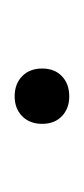

<svg xmlns="http://www.w3.org/2000/svg" viewBox="54 -163 114 262"><g transform="rotate(-90 111.0 -32.0)"><path d="M110.5 5.5Q94 5.5 83.5 -4.5Q73 -14.5 73 -31.5Q73 -48.5 83.5 -58.8Q94 -69 110.5 -69Q127.5 -69 138 -58.8Q148.5 -48.5 148.5 -31.5Q148.5 -14.5 138 -4.5Q127.5 5.5 110.5 5.5Z"/></g></svg>

Font: Encode Sans SmExp XLt
Style: Regular
Weight: 200
Width: 6
Designer: Multiple Designers
Foundry: Impallari Type
Version: Version 3.002; ttfautohint (v1.8.3) -l 8 -r 50 -G 200 -x 14 